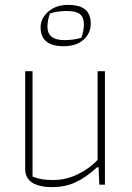

<svg xmlns="http://www.w3.org/2000/svg" viewBox="-20 -755 538 785"><path d="M146 -643Q146 -680 177.5 -707.5Q209 -735 258 -735Q306 -735 328.5 -716Q351 -697 351 -658Q351 -619 321.5 -592.5Q292 -566 239 -566Q193 -566 169.5 -585.5Q146 -605 146 -643ZM313 -601Q323 -630 323 -655Q323 -685 306.5 -697.5Q290 -710 254 -710Q215 -710 184 -700Q174 -671 174 -646Q174 -591 243 -591Q282 -591 313 -601ZM83 -64V-464H113V-33Q134 -25 152.5 -22Q171 -19 198 -19Q250 -19 298 -42.5Q346 -66 379 -101V-464H409V0H386L383 -71H377Q332 -30 289.5 -10Q247 10 193 10Q140 10 111.5 -8.5Q83 -27 83 -64Z"/></svg>

Font: Athiti ExtraLight
Style: Regular
Weight: 275
Designer: CadsonDemak Team
Foundry: CadsonDemak
Version: Version 1.033